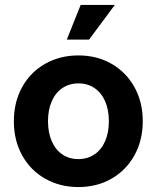

<svg xmlns="http://www.w3.org/2000/svg" viewBox="-20 -740 633 776"><path d="M36 -249.6Q36 -327.1 69.4 -387.7Q102.8 -448.4 162.4 -482.2Q222 -516 297 -516Q372 -516 431 -482Q490 -448 523.5 -387.7Q557 -327.3 557 -250.2Q557 -173 523.5 -112.5Q490 -52 431 -18Q372 16 297 16Q222 16 162.4 -17.9Q102.8 -51.7 69.4 -112.4Q36 -173 36 -249.6ZM420 -249.8Q420 -296 405 -330.5Q390 -365 362 -384Q334.1 -403 297 -403Q260 -403 232 -384Q204 -365 189 -330.3Q174 -295.7 174 -250Q174 -204.3 189.1 -169.5Q204.2 -134.6 232.1 -115.8Q260 -97 296.8 -97Q333.6 -97 361.8 -116Q390 -135 405 -169.7Q420 -204.3 420 -249.8ZM306 -720H444L340 -580H250Z"/></svg>

Font: Uncut Sans Variable
Style: Regular
Weight: 400
Designer: Kasper Nordkvist
Foundry: UNCUT.wtf
Version: Version 1.303;Glyphs 3.1.2 (3151)